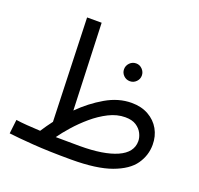

<svg xmlns="http://www.w3.org/2000/svg" viewBox="-126 -852 1040 1004"><g transform="rotate(20 394.0 -350.5)"><path d="M369 13Q244 13 155 6.5Q66 0 20 -6L29 -84Q56 -80 90 -77.5Q124 -75 165 -73Q187 -107 212 -140L193 -714H274L292 -232Q352 -292 422.5 -333Q493 -374 566 -374Q620 -374 660 -351.5Q700 -329 721.5 -291Q743 -253 743 -205Q743 -146 708.5 -96.5Q674 -47 592 -17Q510 13 369 13ZM560 -292Q514 -292 468.5 -269Q423 -246 382 -211Q341 -176 307.5 -138Q274 -100 253 -70Q284 -70 317.5 -69.5Q351 -69 387 -69Q519 -69 592.5 -101.5Q666 -134 666 -197Q666 -218 655 -240Q644 -262 621 -277Q598 -292 560 -292ZM517 -477Q496 -477 481.5 -491.5Q467 -506 467 -526Q467 -546 481.5 -561Q496 -576 517 -576Q537 -576 551.5 -561Q566 -546 566 -526Q566 -506 551.5 -491.5Q537 -477 517 -477Z"/></g></svg>

Font: Noto IKEA Arabic
Style: Regular
Weight: 400
Designer: Monotype Design Team
Foundry: Monotype Imaging Inc.
Version: Version 1.200